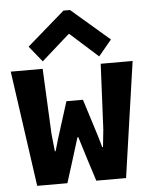

<svg xmlns="http://www.w3.org/2000/svg" viewBox="-55 -825 671 869"><g transform="rotate(-5 281.0 -390.0)"><path d="M78.6 0 4.4 -525.4H149.4L163.6 -228L171.9 -148.9H175.3L190.4 -201.2L243.7 -370.1H318.8L372.1 -201.2L387.2 -148.9H390.6L398.9 -228L413.1 -525.4H558.1L482.4 0H347.2L318.4 -89.8L283.2 -203.1H279.3L244.1 -89.8L215.8 0ZM152.8 -559.1 94.7 -630.9 266.1 -779.8H295.9L468.8 -630.9L409.2 -559.1L283.7 -671.9H279.8Z"/></g></svg>

Font: Reddit Mono ExtraBold
Style: Regular
Weight: 800
Monospace: yes
Designer: Stephen Hutchings
Foundry: Reddit
Version: Version 1.014